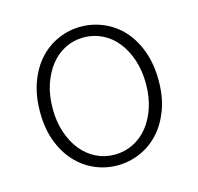

<svg xmlns="http://www.w3.org/2000/svg" viewBox="-81 -577 696 674"><g transform="rotate(-15 267.5 -240.0)"><path d="M267 12Q224 12 185 -5Q146 -22 116.5 -54Q87 -86 69.5 -132.5Q52 -179 52 -239Q52 -299 69.5 -346.5Q87 -394 116.5 -426Q146 -458 185 -475Q224 -492 267 -492Q310 -492 349.5 -475Q389 -458 418.5 -426Q448 -394 465.5 -346.5Q483 -299 483 -239Q483 -179 465.5 -132.5Q448 -86 418.5 -54Q389 -22 349.5 -5Q310 12 267 12ZM267 -27Q303 -27 334.5 -42.5Q366 -58 388.5 -86Q411 -114 424 -153Q437 -192 437 -239Q437 -287 424 -326Q411 -365 388.5 -393.5Q366 -422 334.5 -437.5Q303 -453 267 -453Q231 -453 200 -437.5Q169 -422 146.5 -393.5Q124 -365 111 -326Q98 -287 98 -239Q98 -192 111 -153Q124 -114 146.5 -86Q169 -58 200 -42.5Q231 -27 267 -27Z"/></g></svg>

Font: CV Source Sans Light
Style: Regular
Weight: 300
Designer: Paul D. Hunt
Foundry: Adobe Systems Incorporated
Version: Version 3.001